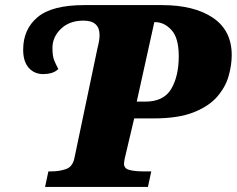

<svg xmlns="http://www.w3.org/2000/svg" viewBox="-20 -734 930 754"><path d="M157 0 170 -61H183Q213 -61 239 -70Q265 -79 272 -112L362 -541Q367 -561 369 -573.5Q371 -586 371 -596Q371 -653 308 -653Q253 -653 219.5 -621Q186 -589 186 -546Q186 -513 193 -496.5Q200 -480 209 -463Q198 -452 182.5 -447.5Q167 -443 150 -443Q115 -443 93 -467.5Q71 -492 71 -539Q71 -619 127.5 -666.5Q184 -714 311 -714H615Q743 -714 816.5 -664Q890 -614 890 -518Q890 -479 878 -436Q866 -393 833.5 -355Q801 -317 740.5 -293Q680 -269 584 -269H507L473 -125Q469 -109 468 -101.5Q467 -94 467 -91Q467 -72 488.5 -66.5Q510 -61 541 -61H574L561 0ZM551 -335Q623 -335 652.5 -385Q682 -435 682 -513Q682 -585 653.5 -616Q625 -647 590 -647H586L517 -335Z"/></svg>

Font: Noto Serif Black
Style: Italic
Weight: 900
Italic angle: -12°
Designer: Monotype Design Team
Foundry: Monotype Imaging Inc.
Version: Version 2.013